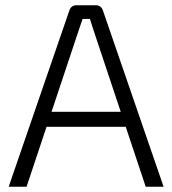

<svg xmlns="http://www.w3.org/2000/svg" viewBox="-20 -710 655 730"><path d="M458 -228 534 0H602L371 -671C367 -683 357 -690 345 -690H270C258 -690 248 -683 244 -671L13 0H81L157 -228ZM439 -285H176L275 -582L294 -638H322C327 -620 334 -601 340 -582Z"/></svg>

Font: SnT
Style: Regular
Weight: 300
Designer: Natanael Gama
Version: Version 1.001;PS 001.001;hotconv 1.0.70;makeotf.lib2.5.58329